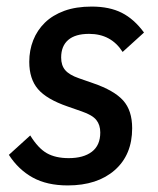

<svg xmlns="http://www.w3.org/2000/svg" viewBox="-20 -552 481 584"><path d="M186 12Q123 12 79.5 -12Q36 -36 7 -81L72 -140Q96 -101 122.5 -86Q149 -71 189 -71Q234 -71 259.5 -90.5Q285 -110 285 -149Q285 -172 273 -187Q261 -202 229 -213L186 -228Q122 -250 95.5 -281Q69 -312 69 -364Q69 -399 81 -429.5Q93 -460 116.5 -483Q140 -506 175.5 -519Q211 -532 259 -532Q313 -532 350.5 -513Q388 -494 418 -453L353 -394Q318 -449 251 -449Q209 -449 187.5 -430.5Q166 -412 166 -377Q166 -353 178.5 -338.5Q191 -324 220 -314L263 -299Q327 -277 354.5 -246.5Q382 -216 382 -162Q382 -81 329 -34.5Q276 12 186 12Z"/></svg>

Font: IBM Plex Sans Condensed Medium
Style: Italic
Weight: 500
Width: 3
Italic angle: -11°
Designer: Mike Abbink, Paul van der Laan, Pieter van Rosmalen
Foundry: Bold Monday
Version: Version 1.3